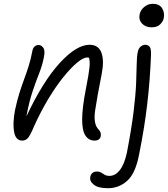

<svg xmlns="http://www.w3.org/2000/svg" viewBox="-20 -732 885 1012"><path d="M779 -588Q747 -588 728.5 -608Q710 -628 716 -657Q721 -680 741 -696Q761 -712 785 -712Q820 -712 834.5 -688.5Q849 -665 843 -636Q840 -620 824.5 -604Q809 -588 779 -588ZM478 9Q448 9 430.5 -17Q413 -43 413 -103Q413 -163 433 -265Q448 -341 451.5 -375.5Q455 -410 449 -428Q445 -429 439 -429Q419 -429 386 -401.5Q353 -374 313.5 -325Q274 -276 234 -209.5Q194 -143 159 -65Q140 -20 128 -5.5Q116 9 97 9Q63 9 54.5 -36Q46 -81 59 -151Q70 -202 82 -240.5Q94 -279 106.5 -312.5Q119 -346 130.5 -382Q142 -418 151 -465Q153 -478 162 -486.5Q171 -495 184 -495Q197 -495 208 -480.5Q219 -466 211 -429Q203 -387 186 -344.5Q169 -302 151 -248Q133 -194 119 -118Q206 -303 294.5 -399.5Q383 -496 452 -496Q499 -496 514.5 -454.5Q530 -413 516 -342Q492 -221 481.5 -150Q471 -79 499 -50Q515 -34 511 -14Q506 9 478 9ZM549 260Q498 260 474.5 241.5Q451 223 456 200Q462 172 492 172Q504 172 513 177.5Q522 183 531.5 189Q541 195 557 195Q588 195 612 164Q636 133 649 72Q673 -53 684 -142.5Q695 -232 697.5 -293Q700 -354 700.5 -393.5Q701 -433 706 -457Q710 -478 722 -487Q734 -496 745 -496Q759 -496 768 -486.5Q777 -477 776 -444Q771 -311 756 -183Q741 -55 713 83Q694 182 650.5 221Q607 260 549 260Z"/></svg>

Font: Shantell Sans Normal
Style: Italic
Weight: 300
Italic angle: -11.31°
Designer: Stephen Nixon, Anya Danilova, Shantell Martin
Foundry: Arrow Type
Version: Version 1.008;[a672d596b]